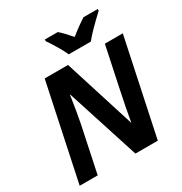

<svg xmlns="http://www.w3.org/2000/svg" viewBox="-209 -1086 1178 1241"><g transform="rotate(-30 380.0 -465.5)"><path d="M303.2 -931.2H399.9Q430.7 -905.3 479 -849.1Q535.2 -895 592.3 -931.2H698.2V-918.9Q594.7 -822.3 554.2 -771H389.2Q378.4 -797.4 353 -840.6Q327.6 -883.8 303.2 -918.9ZM608.9 0H441.9L268.1 -540H265.1L263.2 -524.4Q247.6 -418.9 231 -335.9L160.2 0H25.9L176.8 -713.9H351.1L517.1 -188H519Q524.9 -225.1 538.1 -293.9Q551.3 -362.8 626 -713.9H759.8Z"/></g></svg>

Font: Zoram GWebM
Style: Bold Italic
Weight: 700
Italic angle: -12°
Foundry: Ascender Corporation
Version: Version 1.000